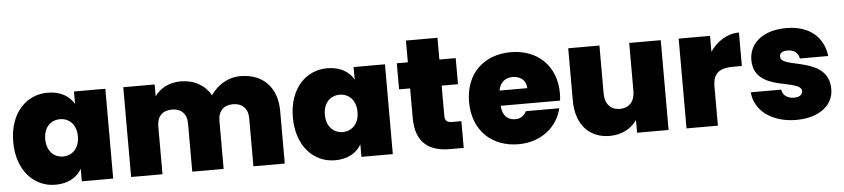

<svg xmlns="http://www.w3.org/2000/svg" viewBox="-43 -942 5250 1195"><g transform="rotate(-5 2582.5 -345.0)"><path d="M24 -281C24 -102 130 7 263 7C343 7 399 -27 428 -78V0H624V-561H428V-483C399 -534 343 -568 263 -568C130 -568 24 -461 24 -281ZM428 -281C428 -205 382 -164 326 -164C270 -164 224 -205 224 -281C224 -357 270 -397 326 -397C382 -397 428 -356 428 -281Z M1500 0H1696V-327C1696 -475 1610 -566 1469 -566C1385 -566 1321 -520 1282 -463C1245 -528 1179 -566 1095 -566C1019 -566 964 -532 932 -487V-561H736V0H932V-301C932 -362 967 -396 1026 -396C1082 -396 1118 -362 1118 -301V0H1314V-301C1314 -362 1350 -396 1407 -396C1463 -396 1500 -362 1500 -301Z M1771 -281C1771 -102 1877 7 2010 7C2090 7 2146 -27 2175 -78V0H2371V-561H2175V-483C2146 -534 2090 -568 2010 -568C1877 -568 1771 -461 1771 -281ZM2175 -281C2175 -205 2129 -164 2073 -164C2017 -164 1971 -205 1971 -281C1971 -357 2017 -397 2073 -397C2129 -397 2175 -356 2175 -281Z M2514 -213C2514 -52 2605 0 2729 0H2814V-167H2757C2724 -167 2711 -179 2711 -210V-398H2813V-561H2711V-697H2514V-561H2445V-398H2514Z M3156 -413C3201 -413 3240 -387 3240 -336H3067C3076 -387 3109 -413 3156 -413ZM3219 -194C3208 -171 3188 -150 3149 -150C3105 -150 3070 -176 3066 -241H3437C3439 -256 3440 -271 3440 -287C3440 -460 3322 -568 3157 -568C2989 -568 2872 -459 2872 -281C2872 -102 2991 7 3157 7C3297 7 3401 -78 3428 -194Z M4094 -561H3897V-260C3897 -195 3861 -157 3804 -157C3748 -157 3711 -195 3711 -260V-561H3516V-235C3516 -87 3596 5 3727 5C3807 5 3865 -32 3897 -80V0H4094Z M4402 -245C4402 -330 4447 -357 4528 -357H4583V-566C4507 -566 4445 -523 4402 -462V-561H4206V0H4402Z M5125 -165C5125 -377 4825 -315 4825 -394C4825 -417 4841 -428 4874 -428C4917 -428 4940 -407 4947 -372H5124C5111 -483 5031 -568 4878 -568C4726 -568 4645 -488 4645 -389C4645 -183 4943 -250 4943 -168C4943 -148 4924 -132 4891 -132C4850 -132 4819 -152 4814 -189H4624C4632 -77 4736 7 4892 7C5037 7 5125 -66 5125 -165Z"/></g></svg>

Font: SVN-Poppins ExtraBold
Style: Regular
Weight: 800
Designer: Ninad Kale (Devanagari), Jonny Pinhorn (Latin)
Foundry: Indian Type Foundry
Version: Version 3.002 2017; ttfautohint (v1.8.3)